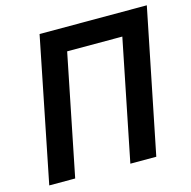

<svg xmlns="http://www.w3.org/2000/svg" viewBox="-103 -800 894 901"><g transform="rotate(-15 344.0 -349.0)"><path d="M27 0H153L271 -586H539L421 0H547L688 -698H167Z"/></g></svg>

Font: Braiins Sans SemiBold
Style: Italic
Weight: 600
Italic angle: -11.31°
Designer: Mike Abbink, Paul van der Laan, Pieter van Rosmalen, Jiri Chlebus, Lubos Buracinsky
Foundry: Bold Monday, Sudetype
Version: Version 1.000;hotconv 1.0.109;makeotfexe 2.5.65596